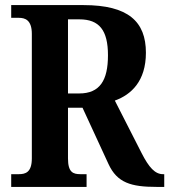

<svg xmlns="http://www.w3.org/2000/svg" viewBox="-20 -734 665 754"><path d="M24 0H320V-50H296C267 -50 247 -57 247 -112V-311H304L406 -90C440 -16 495 0 595 0H625V-50H620C589 -50 565 -76 536 -133L431 -339C495 -362 553 -415 553 -527C553 -649 484 -714 308 -714H24V-664H54C78 -664 105 -656 105 -601V-112C105 -57 80 -50 54 -50H24ZM291 -367H247V-658H292C370 -658 404 -615 404 -517C404 -418 372 -367 291 -367Z"/></svg>

Font: Noto Serif Tamil Condensed
Style: Bold Italic
Weight: 700
Width: 3
Italic angle: -12°
Designer: Indian Type Foundry, Tom Grace, and the Monotype Design Team
Foundry: Monotype Imaging Inc.
Version: Version 2.003